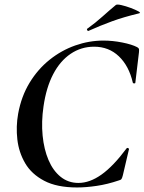

<svg xmlns="http://www.w3.org/2000/svg" viewBox="-20 -815 637 847"><path d="M320 12Q231 12 175 -17.5Q119 -47 91 -95Q63 -143 56.5 -200Q50 -257 60 -313Q74 -390 110.5 -450Q147 -510 199 -551.5Q251 -593 312 -614.5Q373 -636 436 -636Q477 -636 519.5 -627.5Q562 -619 585 -607Q592 -603 593 -599Q594 -595 593 -584L577 -450Q577 -447 572 -447Q567 -447 566 -450Q549 -524 504.5 -566.5Q460 -609 395 -609Q338 -609 291.5 -577.5Q245 -546 214.5 -487.5Q184 -429 172 -346Q162 -278 168 -217Q174 -156 194 -109Q214 -62 247.5 -35Q281 -8 326 -8Q376 -8 428 -45Q480 -82 538 -160Q541 -164 545.5 -161.5Q550 -159 549 -157L522 -42Q519 -30 516 -25.5Q513 -21 504 -19Q454 -2 406.5 5Q359 12 320 12ZM371 -679Q367 -677 364.5 -682.5Q362 -688 366 -689Q402 -715 432 -742Q462 -769 491 -793Q496 -797 515.5 -792.5Q535 -788 556.5 -780Q578 -772 590.5 -765Q603 -758 593 -756Q526 -740 474 -721Q422 -702 371 -679Z"/></svg>

Font: Cormorant Light
Style: Italic
Weight: 300
Italic angle: -10°
Designer: Christian Thalmann (Catharsis Fonts)
Foundry: Catharsis Fonts
Version: Version 4.000